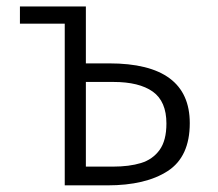

<svg xmlns="http://www.w3.org/2000/svg" viewBox="-20 -558 655 578"><path d="M238.5 -538.5V-367.2H308.7Q551.3 -367.2 551.3 -187.2Q551.3 -86.2 484.9 -43.1Q418.5 0 303.6 0H174.9V-486.7H40V-538.5ZM238.5 -311.3V-56.4H319.5Q369.2 -56.4 404.4 -67.2Q439.5 -77.9 460.3 -106.4Q481 -134.9 481 -186.2Q481 -252.8 440 -282.1Q399 -311.3 321.5 -311.3Z"/></svg>

Font: Fira Code Fixed Light
Style: Regular
Weight: 300
Monospace: yes
Designer: Carrois Corporate, Edenspiekermann AG, Nikita Prokopov
Foundry: Carrois Corporate, Edenspiekermann AG, Nikita Prokopov
Version: Version 5.002